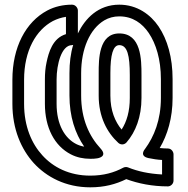

<svg xmlns="http://www.w3.org/2000/svg" viewBox="-20 -766 804 821"><path d="M288 -573C289 -573 291 -574 293 -574C282 -538 277 -497 277 -453V-358C277 -268 301 -196 340 -139C328 -141 316 -145 306 -150C257 -175 222 -233 222 -322V-426C222 -491 243 -573 288 -573ZM313 -623V-721C313 -732 303 -746 288 -746C250 -746 214 -738 182 -721C90 -672 33 -564 33 -425V-322C33 -213 71 -128 124 -69C179 -9 261 35 366 35C426 35 475 22 520 0C572 19 631 31 698 31C709 31 722 21 722 6V-106C722 -117 713 -131 698 -131C685 -131 675 -132 663 -133C696 -189 718 -261 718 -347V-428C718 -520 696 -597 658 -653C624 -703 567 -746 490 -746C400 -746 344 -687 313 -623ZM615 -90C634 -86 653 -83 673 -82V-20C617 -23 570 -33 528 -50C521 -53 513 -52 507 -49C468 -28 423 -15 366 -15C276 -15 207 -51 161 -102C116 -151 83 -225 83 -322V-425C83 -551 135 -638 206 -676C224 -685 242 -691 262 -694V-620C205 -603 188 -542 179 -499C174 -476 172 -452 172 -426V-322C172 -220 213 -142 283 -106C308 -93 336 -87 366 -87C376 -87 386 -87 396 -89C396 -89 443 -95 410 -131C362 -183 327 -256 327 -358V-453C327 -557 364 -642 426 -679C445 -690 466 -696 490 -696C548 -696 588 -666 616 -625C647 -579 668 -512 668 -428V-347C668 -253 639 -182 600 -129C600 -129 573 -99 615 -90ZM585 -445C585 -512 584 -623 490 -623C402 -623 402 -512 402 -454V-357C402 -267 437 -200 486 -155C496 -146 511 -146 521 -157C560 -202 585 -266 585 -347ZM535 -445V-347C535 -290 522 -246 500 -212C472 -246 452 -293 452 -357V-454C452 -530 463 -573 490 -573C525 -573 535 -528 535 -445Z"/></svg>

Font: Asimov
Style: NarOu
Weight: 500
Designer: Google
Version: Version 2.000980; 2014